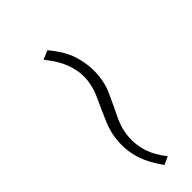

<svg xmlns="http://www.w3.org/2000/svg" viewBox="1 -480 342 342"><g transform="rotate(45 172.5 -308.5)"><path d="M345 -308 338 -323Q319 -308 301.5 -302.5Q284 -297 267 -298Q246 -299 225.5 -309Q205 -319 184 -328.5Q163 -338 137 -338Q118 -338 97.5 -331.5Q77 -325 53 -305L60 -288Q81 -305 98.5 -311.5Q116 -318 131 -318Q153 -318 174.5 -308Q196 -298 218.5 -288.5Q241 -279 267 -279Q285 -279 304 -285.5Q323 -292 345 -308Z"/></g></svg>

Font: Advent Pro Thin
Style: Italic
Weight: 250
Italic angle: -12°
Version: Version 3.000